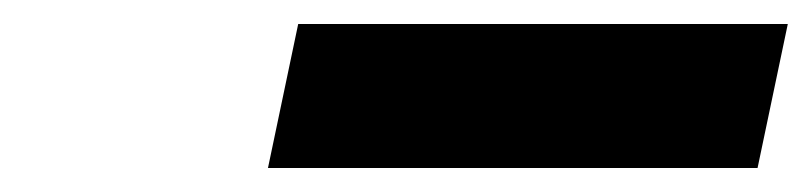

<svg xmlns="http://www.w3.org/2000/svg" viewBox="-20 -774 677 160"><path d="M228.5 -754 203.3 -634H611.3L636.5 -754Z"/></svg>

Font: Hussar
Style: BdOblTwo
Weight: 700
Foundry: Cannot Into Space Fonts
Version: Version 2.00